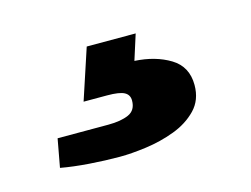

<svg xmlns="http://www.w3.org/2000/svg" viewBox="-44 -75 421 322"><g transform="rotate(-15 166.5 85.5)"><path d="M131 182Q106 182 78.5 180Q51 178 29 174L38 125H126Q148 125 161.5 119Q175 113 175 96Q175 86 166.5 81.5Q158 77 137 77H96L125 -11H210L196 33Q232 35 257.5 50.5Q283 66 283 98Q283 124 267 140.5Q251 157 227 166Q203 175 177 178.5Q151 182 131 182Z"/></g></svg>

Font: Archivo VF Beta
Style: Italic
Weight: 400
Italic angle: -10°
Designer: Hector Gatti
Foundry: Omnibus-Type
Version: Version 1.002